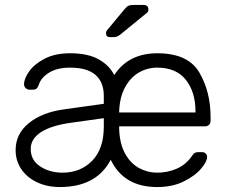

<svg xmlns="http://www.w3.org/2000/svg" viewBox="-20 -745 921 775"><path d="M519 -725H560Q579 -725 579 -706Q579 -699 574 -694L465 -605Q457 -599 451 -597Q445 -595 434 -595H424Q408 -595 408 -611Q408 -619 413 -624L482 -707Q491 -718 498 -721.5Q505 -725 519 -725ZM615 -530Q739 -530 784.5 -452.5Q830 -375 830 -272V-257Q830 -247 823.5 -241Q817 -235 807 -235H461V-225Q463 -164 485.5 -124Q508 -84 542.5 -66Q577 -48 614 -48Q656 -48 693 -64Q730 -80 753 -113Q761 -125 766.5 -128Q772 -131 783 -131H795Q804 -131 810 -125.5Q816 -120 816 -111Q816 -93 791.5 -64Q767 -35 721.5 -12.5Q676 10 614 10Q480 10 427 -100Q369 10 222 10Q170 10 129 -9.5Q88 -29 65.5 -63Q43 -97 43 -139Q43 -205 97 -248.5Q151 -292 241 -304L399 -326V-358Q399 -413 365.5 -442.5Q332 -472 263 -472Q211 -472 178.5 -452Q146 -432 137 -404Q133 -392 127.5 -387.5Q122 -383 113 -383H99Q90 -383 83.5 -389.5Q77 -396 77 -405Q77 -427 97.5 -456.5Q118 -486 160 -508Q202 -530 263 -530Q334 -530 377.5 -506Q421 -482 441 -442Q499 -530 615 -530ZM769 -291V-295Q769 -374 730 -423Q691 -472 615 -472Q575 -472 541 -452.5Q507 -433 485 -393Q463 -353 461 -295V-291ZM399 -268 270 -250Q188 -239 146 -212Q104 -185 104 -144Q104 -98 142.5 -73Q181 -48 232 -48Q305 -48 352 -96Q399 -144 399 -234Z"/></svg>

Font: Rubik
Style: Regular
Weight: 300
Designer: Hubert & Fischer
Foundry: Hubert & Fischer
Version: Version 1.100